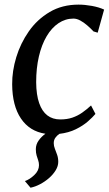

<svg xmlns="http://www.w3.org/2000/svg" viewBox="-20 -586 484 852"><path d="M90.5 217.5Q111.5 210.5 132.2 190.8Q153 171 153 147Q153 135.5 149.5 125.5Q146 115.5 142.5 104Q139 92.5 139 76Q139 55 151.5 37.5Q164 20 181.5 7.5Q111.5 -3 73 -60Q34.5 -117 34 -212Q33.5 -270.5 52.2 -332.2Q71 -394 108 -447Q145 -500 200.5 -532.8Q256 -565.5 328.5 -565.5Q356 -565.5 387.8 -559.8Q419.5 -554 442 -543.5L413.5 -441Q409 -442.5 404.2 -443.8Q399.5 -445 395 -446.5Q382.5 -460 367.2 -473.2Q352 -486.5 336.2 -495Q320.5 -503.5 306 -503.5Q270 -503.5 239.5 -483Q209 -462.5 186.8 -424.8Q164.5 -387 152.5 -335.2Q140.5 -283.5 140.5 -221Q141 -165 153.8 -128.5Q166.5 -92 190 -74Q213.5 -56 247.5 -56Q277.5 -56 301 -64Q324.5 -72 344.5 -86Q364.5 -100 384 -118L403.5 -80.5Q391.5 -66 369.8 -47Q348 -28 316.5 -12.5Q285 3 243.5 8Q232.5 15.5 225.5 25.5Q218.5 35.5 218.5 49.5Q218.5 61.5 223.5 74Q228.5 86.5 233.5 100.8Q238.5 115 238.5 132Q238.5 151 227.2 169.5Q216 188 197.8 204Q179.5 220 158.2 231.2Q137 242.5 115.5 247Z"/></svg>

Font: Merriweather 24pt
Style: Italic
Weight: 400
Italic angle: -7.8°
Designer: Eben Sorkin
Foundry: Eben Sorkin
Version: Version 2.101